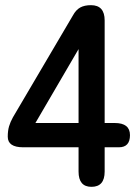

<svg xmlns="http://www.w3.org/2000/svg" viewBox="-20 -723 534 743"><path d="M334 0Q284 0 284 -59V-153H70Q10 -153 10 -194Q10 -217 15 -234Q20 -251 30 -269L262 -663Q274 -685 290.5 -694Q307 -703 332 -703Q385 -703 385 -644V-247H424Q483 -247 483 -200Q483 -153 440 -153H385V-59Q385 0 334 0ZM117 -247H284V-533Z"/></svg>

Font: Zen Maru Gothic
Style: Bold
Weight: 700
Designer: Yoshimichi Ohira
Foundry: Positype
Version: Version 1.001